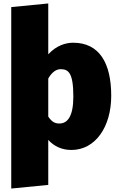

<svg xmlns="http://www.w3.org/2000/svg" viewBox="-20 -845 682 1110"><path d="M403 -598C361 -598 307 -583 259 -531V-825L45 -804V245L259 224V-36C294 2 339 22 393 22C531 22 623 -111 623 -291C623 -481 554 -598 403 -598ZM323 -131C297 -131 279 -141 259 -171V-391C281 -430 307 -445 330 -445C374 -445 404 -427 404 -287C404 -171 370 -131 323 -131Z"/></svg>

Font: Glow Sans SC Normal Heavy
Style: Regular
Weight: 900
Designer: Ryoko NISHIZUKA (kana, bopomofo & ideographs); Paul D. Hunt (Latin, Greek & Cyrillic); Sandoll Communications, Soo-young
Version: Version 0.93